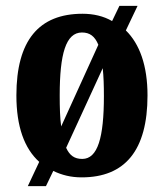

<svg xmlns="http://www.w3.org/2000/svg" viewBox="-20 -596 560 656"><path d="M114 -43 75 40H137L162 -12C191 2 222 10 259 10C407 10 484 -82 484 -270C484 -372 457 -446 410 -492L450 -576H388L363 -524C334 -541 299 -549 262 -549C113 -549 36 -458 36 -270C36 -164 63 -89 114 -43ZM316 -443 189 -164C185 -193 184 -229 184 -270C184 -412 205 -485 260 -485C287 -485 304 -472 316 -443ZM261 -53C234 -53 218 -65 206 -91L331 -363C334 -335 335 -304 335 -268C335 -126 314 -53 261 -53Z"/></svg>

Font: Noto Serif Devanagari ExtraCondensed ExtraBold
Style: Regular
Weight: 800
Width: 2
Designer: Universal Thirst, Indian Type Foundry and the Monotype Design Team
Foundry: Monotype Imaging Inc.
Version: Version 2.004